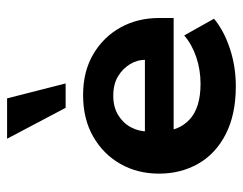

<svg xmlns="http://www.w3.org/2000/svg" viewBox="-90 -568 669 528"><g transform="rotate(-90 244.0 -304.5)"><path d="M270 10Q193 10 139 -17.5Q85 -45 57.5 -93Q30 -141 30 -201Q30 -260 56.5 -307Q83 -354 131.5 -382Q180 -410 246 -410Q311 -410 358.5 -382Q406 -354 432 -307Q458 -260 458 -201V-161H95V-240H343Q343 -261 331 -281Q319 -301 297.5 -314Q276 -327 244 -327Q213 -327 191 -313.5Q169 -300 157.5 -278.5Q146 -257 146 -232V-201Q146 -148 178.5 -117.5Q211 -87 277 -87Q316 -87 351 -99Q386 -111 410 -132L456 -50Q424 -23 374.5 -6.5Q325 10 270 10ZM211 -458 126 -619H237L278 -458Z"/></g></svg>

Font: Rokkitt
Style: Bold
Weight: 700
Designer: Vernon Adams
Foundry: Vernon Adams
Version: Version 3.103